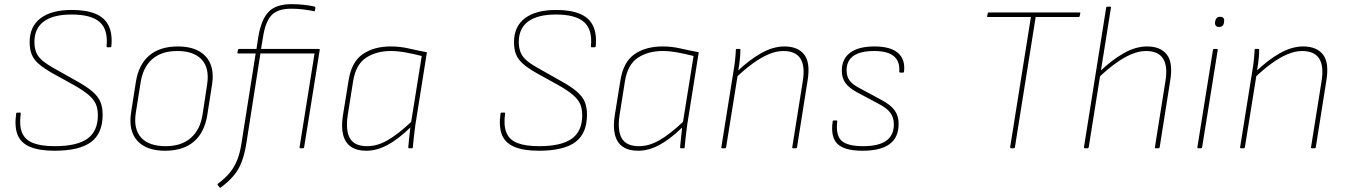

<svg xmlns="http://www.w3.org/2000/svg" viewBox="-20 -715 6486 926"><path d="M243 12Q170 12 125.5 -6.5Q81 -25 65 -64.5Q49 -104 58 -168Q59 -172 64 -172H76Q81 -172 80 -167Q72 -110 86.5 -75Q101 -40 140 -25Q179 -10 244 -10Q351 -10 401.5 -46Q452 -82 452 -159Q452 -191 442 -213.5Q432 -236 407 -257.5Q382 -279 334 -306L231 -363Q189 -387 165.5 -408Q142 -429 132.5 -453.5Q123 -478 123 -512Q123 -587 175.5 -627Q228 -667 326 -667Q396 -667 440.5 -648.5Q485 -630 504 -591Q523 -552 517 -491Q516 -487 512 -487H497Q494 -487 494 -492Q502 -572 461 -608.5Q420 -645 325 -645Q237 -645 191.5 -611.5Q146 -578 146 -513Q146 -485 154.5 -463Q163 -441 185 -422.5Q207 -404 247 -382L350 -324Q399 -297 426.5 -273Q454 -249 464.5 -223Q475 -197 475 -162Q475 -71 418.5 -29.5Q362 12 243 12Z M776 12Q686 12 642.5 -36Q599 -84 612 -171L635 -318Q648 -403 699.5 -447Q751 -491 838 -491Q928 -491 972 -443Q1016 -395 1003 -309L980 -162Q967 -77 915.5 -32.5Q864 12 776 12ZM780 -10Q855 -10 900.5 -50Q946 -90 957 -163L979 -308Q991 -386 953 -427.5Q915 -469 835 -469Q759 -469 714 -429.5Q669 -390 658 -316L635 -171Q623 -93 660.5 -51.5Q698 -10 780 -10Z M1236 -457 1168 -23Q1160 27 1146 64.5Q1132 102 1107.5 131.5Q1083 161 1045 189Q1042 192 1039 189L1030 177Q1028 174 1029 173.5Q1030 173 1031 171Q1066 145 1088.5 117.5Q1111 90 1124.5 55.5Q1138 21 1145 -26L1213 -457H1129Q1124 -457 1125 -462L1128 -475Q1129 -479 1133 -479H1217L1226 -538Q1240 -621 1275.5 -658Q1311 -695 1386 -695Q1418 -695 1448 -691.5Q1478 -688 1498 -683Q1501 -682 1501 -677L1499 -665Q1499 -660 1495 -661Q1470 -666 1443 -669.5Q1416 -673 1385 -673Q1318 -673 1289 -641Q1260 -609 1249 -539L1239 -479H1517Q1523 -479 1522 -474L1447 -6Q1446 0 1441 0H1429Q1424 0 1425 -6L1497 -457Z M1747 12Q1701 12 1673 -7Q1645 -26 1635 -64.5Q1625 -103 1634 -159L1661 -326Q1675 -416 1729 -453.5Q1783 -491 1865 -491Q1909 -491 1950 -481.5Q1991 -472 2039 -463L1983 -111Q1978 -74 1975.5 -49.5Q1973 -25 1971 -4Q1971 0 1968 0H1953Q1949 0 1949 -4Q1951 -26 1953.5 -51Q1956 -76 1959 -100Q1900 -43 1848.5 -15.5Q1797 12 1747 12ZM1751 -10Q1800 -10 1850 -39Q1900 -68 1963 -127L2014 -445Q1975 -455 1936.5 -462Q1898 -469 1865 -469Q1795 -469 1745.5 -436.5Q1696 -404 1683 -323L1657 -159Q1646 -85 1668 -47.5Q1690 -10 1751 -10Z M2579 12Q2506 12 2461.5 -6.5Q2417 -25 2401 -64.5Q2385 -104 2394 -168Q2395 -172 2400 -172H2412Q2417 -172 2416 -167Q2408 -110 2422.5 -75Q2437 -40 2476 -25Q2515 -10 2580 -10Q2687 -10 2737.5 -46Q2788 -82 2788 -159Q2788 -191 2778 -213.5Q2768 -236 2743 -257.5Q2718 -279 2670 -306L2567 -363Q2525 -387 2501.5 -408Q2478 -429 2468.5 -453.5Q2459 -478 2459 -512Q2459 -587 2511.5 -627Q2564 -667 2662 -667Q2732 -667 2776.5 -648.5Q2821 -630 2840 -591Q2859 -552 2853 -491Q2852 -487 2848 -487H2833Q2830 -487 2830 -492Q2838 -572 2797 -608.5Q2756 -645 2661 -645Q2573 -645 2527.5 -611.5Q2482 -578 2482 -513Q2482 -485 2490.5 -463Q2499 -441 2521 -422.5Q2543 -404 2583 -382L2686 -324Q2735 -297 2762.5 -273Q2790 -249 2800.5 -223Q2811 -197 2811 -162Q2811 -71 2754.5 -29.5Q2698 12 2579 12Z M3058 12Q3012 12 2984 -7Q2956 -26 2946 -64.5Q2936 -103 2945 -159L2972 -326Q2986 -416 3040 -453.5Q3094 -491 3176 -491Q3220 -491 3261 -481.5Q3302 -472 3350 -463L3294 -111Q3289 -74 3286.5 -49.5Q3284 -25 3282 -4Q3282 0 3279 0H3264Q3260 0 3260 -4Q3262 -26 3264.5 -51Q3267 -76 3270 -100Q3211 -43 3159.5 -15.5Q3108 12 3058 12ZM3062 -10Q3111 -10 3161 -39Q3211 -68 3274 -127L3325 -445Q3286 -455 3247.5 -462Q3209 -469 3176 -469Q3106 -469 3056.5 -436.5Q3007 -404 2994 -323L2968 -159Q2957 -85 2979 -47.5Q3001 -10 3062 -10Z M3805 0Q3800 0 3801 -5L3852 -325Q3875 -469 3758 -469Q3724 -469 3686.5 -453Q3649 -437 3610 -408.5Q3571 -380 3530 -341L3534 -369Q3592 -425 3650 -458Q3708 -491 3763 -491Q3828 -491 3858.5 -452Q3889 -413 3875 -327L3824 -5Q3823 0 3818 0ZM3463 0Q3458 0 3459 -5L3517 -368Q3522 -395 3525 -423Q3528 -451 3529 -475Q3529 -479 3533 -479H3548Q3551 -479 3551 -475Q3551 -459 3549.5 -441.5Q3548 -424 3545.5 -406Q3543 -388 3540 -370L3539 -360L3482 -5Q3481 -2 3480 -1Q3479 0 3476 0Z M4140 12Q4053 12 4019 -21Q3985 -54 3996 -130Q3996 -134 4000 -134H4015Q4019 -134 4018 -129Q4010 -64 4038 -37Q4066 -10 4144 -10Q4291 -10 4291 -115Q4291 -148 4274 -171Q4257 -194 4218 -214L4115 -269Q4074 -291 4057 -315.5Q4040 -340 4040 -374Q4040 -431 4080.5 -461Q4121 -491 4198 -491Q4274 -491 4310.5 -460Q4347 -429 4340 -369Q4340 -365 4336 -365H4321Q4317 -365 4317 -369Q4321 -419 4291 -444Q4261 -469 4197 -469Q4063 -469 4063 -376Q4063 -346 4078 -326Q4093 -306 4131 -287L4233 -232Q4276 -209 4295 -182.5Q4314 -156 4314 -118Q4314 -52 4270.5 -20Q4227 12 4140 12Z M4857 0Q4851 0 4852 -6L4952 -633H4745Q4743 -633 4741.5 -633.5Q4740 -634 4741 -637L4744 -651Q4745 -655 4749 -655H5186Q5189 -655 5190 -654.5Q5191 -654 5190 -650L5187 -636Q5186 -633 5181 -633H4975L4875 -6Q4874 0 4869 0Z M5212 0Q5207 0 5208 -6L5315 -678Q5316 -683 5320 -683H5333Q5339 -683 5338 -678L5231 -6Q5230 0 5225 0ZM5554 0Q5549 0 5550 -5L5601 -325Q5624 -469 5507 -469Q5473 -469 5435.5 -453Q5398 -437 5359 -408.5Q5320 -380 5279 -341L5283 -369Q5341 -425 5399 -458Q5457 -491 5512 -491Q5577 -491 5607.5 -452Q5638 -413 5624 -327L5573 -5Q5572 0 5567 0Z M5759 0Q5754 0 5755 -6L5830 -474Q5831 -479 5836 -479H5848Q5854 -479 5853 -474L5778 -6Q5777 0 5772 0ZM5859 -585Q5849 -585 5844 -591Q5839 -597 5840 -606L5841 -614Q5843 -623 5848.5 -628.5Q5854 -634 5865 -634Q5875 -634 5880 -628.5Q5885 -623 5884 -614L5883 -606Q5882 -596 5876 -590.5Q5870 -585 5859 -585Z M6307 0Q6302 0 6303 -5L6354 -325Q6377 -469 6260 -469Q6226 -469 6188.5 -453Q6151 -437 6112 -408.5Q6073 -380 6032 -341L6036 -369Q6094 -425 6152 -458Q6210 -491 6265 -491Q6330 -491 6360.5 -452Q6391 -413 6377 -327L6326 -5Q6325 0 6320 0ZM5965 0Q5960 0 5961 -5L6019 -368Q6024 -395 6027 -423Q6030 -451 6031 -475Q6031 -479 6035 -479H6050Q6053 -479 6053 -475Q6053 -459 6051.5 -441.5Q6050 -424 6047.5 -406Q6045 -388 6042 -370L6041 -360L5984 -5Q5983 -2 5982 -1Q5981 0 5978 0Z"/></svg>

Font: Sofia Sans Thin
Style: Italic
Weight: 250
Italic angle: -9°
Version: Version 4.100-B